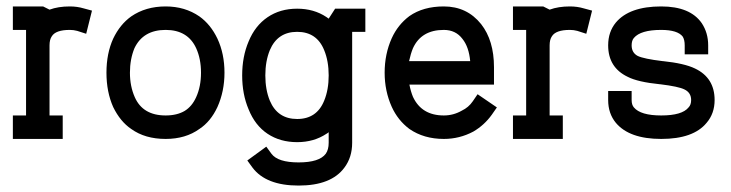

<svg xmlns="http://www.w3.org/2000/svg" viewBox="-20 -432 2272 597"><path d="M175 0V-73H134V-291Q134 -309 141 -319Q153 -339 197 -339Q209 -339 220 -336L248 -327L266 -399L240 -406Q220 -412 197 -412Q161 -412 134 -402L114 -412H20V-339H61V-73H20V0Z M495 0Q557 0 600 -31Q635 -54 656 -99Q678 -148 678 -206Q678 -265 656 -312Q635 -356 600 -381Q555 -412 495 -412Q433 -412 388 -381Q353 -356 332 -312Q311 -266 311 -206Q311 -146 332 -99Q354 -54 388 -31Q431 0 495 0ZM399 -130Q384 -164 384 -206Q384 -248 398 -282Q425 -339 495 -339Q564 -339 590 -282Q605 -249 605 -206Q605 -163 590 -130Q577 -101 554 -87Q530 -73 495 -73Q424 -73 399 -130Z M1051 89Q1075 57 1075 12V-333H1116V-405H1022L1002 -374Q999 -376 995 -379Q956 -405 904 -405Q851 -405 812 -378.5Q773 -352 753 -303Q733 -256 733 -197.5Q733 -139 753 -92Q773 -42 812 -16Q851 10 904 10Q956 10 995 -16Q999 -18 1002 -21V12Q1002 33 993 46Q973 73 908.5 73Q844 73 824 46L808 24L749 67L765 89Q807 145 908.5 145Q1010 145 1051 89ZM988 -276Q1002 -242 1002 -197.5Q1002 -153 988 -119Q965 -62 904 -62Q843 -62 819 -119Q805 -153 805 -197.5Q805 -242 819 -276Q843 -333 904 -333Q965 -333 988 -276Z M1360 0Q1409 0 1452 -23Q1486 -43 1509 -75L1525 -98L1465 -139L1450 -117Q1437 -98 1416 -88Q1390 -73 1360 -73Q1291 -73 1264 -131Q1257 -148 1253 -169H1516V-223Q1516 -306 1476 -357Q1432 -412 1360 -412Q1296 -412 1253 -382Q1217 -355 1198 -313Q1176 -264 1176 -206Q1176 -149 1198 -100Q1217 -58 1253 -31Q1298 0 1360 0ZM1442 -242H1252Q1257 -265 1264 -282Q1290 -339 1360 -339Q1397 -339 1418 -311Q1438 -286 1442 -242Z M1730 0V-73H1689V-291Q1689 -309 1696 -319Q1708 -339 1752 -339Q1764 -339 1775 -336L1803 -327L1821 -399L1795 -406Q1775 -412 1752 -412Q1716 -412 1689 -402L1669 -412H1575V-339H1616V-73H1575V0Z M2036 0Q2136 0 2177 -50Q2202 -79 2202 -121Q2202 -190 2141 -219Q2108 -235 2041 -242H2040Q1982 -249 1963 -258Q1944 -268 1944 -291Q1944 -306 1951 -314Q1972 -339 2036 -339Q2087 -339 2103 -318Q2109 -308 2109 -291V-263H2182V-291Q2182 -330 2162 -360Q2126 -412 2036 -412Q1937 -412 1895 -362Q1871 -333 1871 -291Q1871 -222 1932 -193Q1963 -177 2032 -170H2033Q2090 -163 2108 -154Q2129 -144 2129 -121Q2129 -106 2121 -98Q2101 -73 2036 -73Q1972 -73 1951 -98Q1944 -106 1944 -121V-149H1871V-121Q1871 -79 1895 -50Q1937 0 2036 0Z"/></svg>

Font: Venice Serif Bold
Style: Regular
Weight: 700
Designer: Bruno Pierini
Foundry: Unio | Creative Solutions
Version: Version 1.000;PS 001.000;hotconv 1.0.70;makeotf.lib2.5.58329